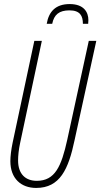

<svg xmlns="http://www.w3.org/2000/svg" viewBox="-20 -915 494 945"><path d="M210 -798H237C246 -843 271 -864 322 -864C374 -864 388 -837 388 -798H414C414 -802 415 -808 415 -816C415 -855 393 -895 323 -895C253 -895 220 -857 210 -798ZM158 10C275 10 317 -82 347 -225L454 -714H417L311 -227C282 -96 251 -25 161 -25C106 -25 69 -58 69 -125C69 -148 72 -179 79 -211L186 -714H149L42 -212C35 -178 31 -146 31 -122C31 -36 84 10 158 10Z"/></svg>

Font: Noto Sans ExtraCondensed ExtraLight
Style: Italic
Weight: 200
Width: 2
Italic angle: -12°
Designer: Monotype Design Team
Foundry: Monotype Imaging Inc.
Version: Version 2.013